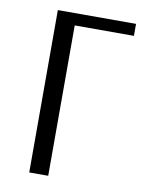

<svg xmlns="http://www.w3.org/2000/svg" viewBox="-76 -704 562 757"><g transform="rotate(10 204.5 -325.0)"><path d="M407 -602H170V0H94V-650H407Z"/></g></svg>

Font: Arsenal
Style: Regular
Weight: 400
Designer: Andrij Shevchenko
Foundry: Stairsfor.com
Version: Version 1.000